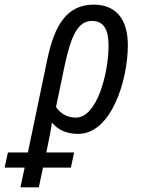

<svg xmlns="http://www.w3.org/2000/svg" viewBox="-129 -566 647 826"><path d="M-109 155H-23L-41 240H38L56 155H176L190 90H70L77 57C84 22 91 -8 94 -39C119 -9 155 10 207 10C351 10 421 -222 421 -372C421 -482 371 -546 274 -546C158 -546 105 -457 74 -308L-9 90H-95ZM197 -60C158 -60 129 -80 112 -106L150 -288C178 -417 208 -476 267 -476C318 -476 338 -437 338 -371C338 -251 289 -60 197 -60Z"/></svg>

Font: Noto Sans Condensed
Style: Italic
Weight: 400
Width: 3
Italic angle: -12°
Designer: Monotype Design Team
Foundry: Monotype Imaging Inc.
Version: Version 2.013